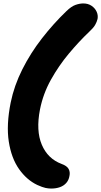

<svg xmlns="http://www.w3.org/2000/svg" viewBox="-20 -831 587 1114"><path d="M277 263Q262 263 244.5 259.5Q227 256 196 242Q135 213 90.5 150Q46 87 31 -9.5Q16 -106 42 -236Q62 -334 109.5 -428.5Q157 -523 223.5 -608.5Q290 -694 366 -767Q394 -794 418 -802.5Q442 -811 463 -811Q491 -811 511 -797.5Q531 -784 540.5 -763.5Q550 -743 546 -721Q542 -704 532 -686.5Q522 -669 498 -647Q438 -590 379.5 -520Q321 -450 275.5 -368.5Q230 -287 212 -196Q188 -73 222.5 8.5Q257 90 337 120Q368 131 378 149Q388 167 383 190Q379 214 364.5 230.5Q350 247 327.5 255Q305 263 277 263Z"/></svg>

Font: Shantell Sans ExtraBold
Style: Italic
Weight: 800
Italic angle: -11°
Designer: Stephen Nixon, Anya Danilova, Shantell Martin
Foundry: Arrow Type
Version: Version 1.011;[c5ecc13dd]